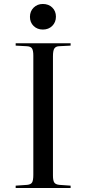

<svg xmlns="http://www.w3.org/2000/svg" viewBox="-20 -948 435 968"><path d="M59 0V-12L117 -16Q136 -18 142 -28.5Q148 -39 148 -67V-668Q148 -693 141.5 -703.5Q135 -714 115 -715L59 -718V-730H336V-718L277 -715Q261 -714 254 -703.5Q247 -693 247 -664V-63Q247 -38 253.5 -28Q260 -18 279 -16L336 -12V0ZM196 -799Q168 -799 149.5 -817Q131 -835 131 -863Q131 -891 149.5 -909.5Q168 -928 196 -928Q225 -928 243.5 -910Q262 -892 262 -864Q262 -836 243.5 -817.5Q225 -799 196 -799Z"/></svg>

Font: Literata 72pt
Style: Regular
Weight: 400
Designer: Latin by Veronika Burian and Jose Scaglione. Greek by Irene Vlachou. Cyrillic by Vera Evstafieva.
Foundry: TypeTogether
Version: Version 3.002